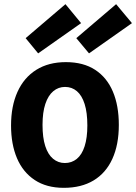

<svg xmlns="http://www.w3.org/2000/svg" viewBox="-20 -884 653 921"><path d="M399 -282Q399 -344 386 -385Q373 -426 349 -446.5Q325 -467 292 -467Q260 -467 235.5 -446.5Q211 -426 197.5 -385.5Q184 -345 184 -285Q184 -224 197 -183.5Q210 -143 234.5 -122.5Q259 -102 291 -102Q324 -102 348.5 -122Q373 -142 386 -182.5Q399 -223 399 -282ZM550 -285Q550 -190 519 -122Q488 -54 429 -18.5Q370 17 286 17Q203 17 146.5 -20.5Q90 -58 61.5 -125Q33 -192 33 -282Q33 -375 64 -443.5Q95 -512 154 -549Q213 -586 296 -586Q380 -586 436.5 -549Q493 -512 521.5 -444.5Q550 -377 550 -285ZM163 -628 103 -701 294 -864 369 -773ZM407 -628 346 -701 537 -864 613 -773Z"/></svg>

Font: Yaldevi ExtraLight
Style: Regular
Weight: 200
Designer: Sol Matas, Rajitha Manaperi, Kosala Senevirathne
Foundry: Mooniak
Version: Version 1.100